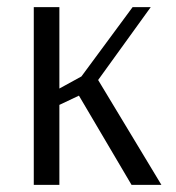

<svg xmlns="http://www.w3.org/2000/svg" viewBox="-20 -520 496 540"><path d="M75 0V-500H147V-271L209 -305L353 -500H404L256 -295L434 0H350L202 -251L147 -225V0Z"/></svg>

Font: Arsenal SC
Style: Regular
Weight: 400
Designer: Andrij Shevchenko
Foundry: Stairsfor
Version: Version 2.001; ttfautohint (v1.8.4.7-5d5b)